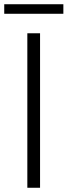

<svg xmlns="http://www.w3.org/2000/svg" viewBox="-23 -886 319 906"><path d="M106 0H166V-729H106ZM-3 -821H276V-866H-3Z"/></svg>

Font: Noto Sans Japanese Light
Style: Regular
Weight: 300
Designer: Ryoko NISHIZUKA (kana & ideographs); Paul D. Hunt (Latin, Greek & Cyrillic); Wenlong ZHANG (bopomofo); Sandoll Communica
Foundry: Adobe Systems Incorporated
Version: Version 1.000;PS 1;hotconv 1.0.78;makeotf.lib2.5.61930